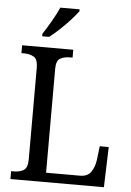

<svg xmlns="http://www.w3.org/2000/svg" viewBox="-61 -976 699 1021"><g transform="rotate(5 288.5 -465.5)"><path d="M34 0V-42H50Q79 -42 100.5 -54.5Q122 -67 122 -113V-601Q122 -647 100.5 -659.5Q79 -672 48 -672H34V-714H307V-672H293Q262 -672 241 -660Q220 -648 220 -605V-50H401Q442 -50 460 -77Q478 -104 483 -140L492 -215H540L533 0ZM136 -784Q157 -816 180.5 -856.5Q204 -897 219 -931H322V-921Q310 -904 284.5 -875.5Q259 -847 228.5 -818.5Q198 -790 173 -771H136Z"/></g></svg>

Font: Noto Serif Myanmar SemCond
Style: Regular
Weight: 400
Width: 4
Designer: Ben Mitchell and the Monotype Design Team
Foundry: Monotype Imaging Inc.
Version: Version 2.106; ttfautohint (v1.8.4.7-5d5b)